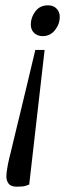

<svg xmlns="http://www.w3.org/2000/svg" viewBox="-20 -540 245 723"><path d="M44 163Q21 163 12.5 151.5Q4 140 4 125Q4 118 5 108.5Q6 99 9.5 80.5Q13 62 22 27Q28 1 37 -35.5Q46 -72 57.5 -120Q69 -168 83 -226Q97 -284 113 -352H148L90 155Q87 156 77 159.5Q67 163 44 163ZM141 -404Q121 -404 108.5 -416Q96 -428 96 -448Q96 -474 113 -497Q130 -520 161 -520Q181 -520 193 -507.5Q205 -495 205 -477Q205 -449 187 -426.5Q169 -404 141 -404Z"/></svg>

Font: Faustina Light
Style: Italic
Weight: 300
Italic angle: -8°
Designer: Alfonso Garcia
Foundry: http://www.omnibus-type.com
Version: Version 1.200